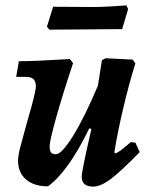

<svg xmlns="http://www.w3.org/2000/svg" viewBox="-20 -680 556 712"><path d="M498 -116Q427 -43 390 -15.5Q353 12 325 12Q283 12 283 -25Q283 -46 319 -202L311 -204Q234 -45 158 11Q106 11 76.5 -14.5Q47 -40 47 -84Q47 -103 56 -137.5Q65 -172 82 -233Q113 -338 113 -360Q113 -378 104 -386.5Q95 -395 75 -395H40L50 -453Q107 -453 239 -461L251 -446Q212 -329 188 -243Q164 -157 164 -137Q164 -122 169 -115Q174 -108 187 -108Q209 -108 251.5 -177Q294 -246 343 -362L358 -457L372 -464L472 -459L482 -445Q459 -372 437 -278.5Q415 -185 404 -115L407 -111Q415 -113 426.5 -121.5Q438 -130 465 -153L482 -151ZM433 -572 297 -571 163 -570 154 -581 177 -655 325 -654Q356 -654 396.5 -656.5Q437 -659 449 -660L455 -646Z"/></svg>

Font: Alegreya
Style: Bold Italic
Weight: 700
Italic angle: -7°
Designer: Juan Pablo del Peral
Foundry: Huerta Tipografica
Version: Version 2.007; ttfautohint (v1.6)